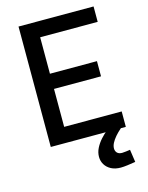

<svg xmlns="http://www.w3.org/2000/svg" viewBox="-131 -768 815 1059"><g transform="rotate(-15 276.5 -238.5)"><path d="M80.7 0V-687.5H509.2V-599.5H180.7V-391.3H449.2V-304.6H180.7V-88H509.2V0ZM424.7 210Q392.8 210 370.1 198Q347.4 185.9 335.3 165.9Q323.3 145.9 323.3 121.9Q323.3 96.5 335.2 72.8Q347.1 49.1 365.8 28Q384.5 6.9 405 -9.1L481.7 -0.6Q461.2 17 446.1 34.6Q431.1 52.3 423.1 68.1Q415.1 83.9 415.1 98.4Q415.1 113.8 424.6 123.6Q434.1 133.4 452.7 133.4Q461.2 133.4 474.8 131.5Q488.4 129.6 498.8 128.3L509.3 200.2Q486.6 204 463.6 207Q440.6 210 424.7 210Z"/></g></svg>

Font: Titillium Web SemiBold
Style: Regular
Weight: 600
Designer: Mohamed Gaber, Accademia di Belle Arti di Urbino
Foundry: Kief Type Foundry, Accademia di Belle Arti di Urbino
Version: Version 3.000; ttfautohint (v1.8.4)